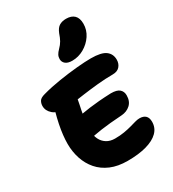

<svg xmlns="http://www.w3.org/2000/svg" viewBox="-240 -1152 1157 1287"><g transform="rotate(-30 338.5 -509.0)"><path d="M362 7Q287 7 232 -16.5Q177 -40 141 -81.5Q105 -123 87 -177.5Q69 -232 69 -293Q69 -323 73 -360Q77 -397 85.5 -438.5Q94 -480 106 -523Q117 -564 144.5 -585Q172 -606 210 -606Q230 -606 245.5 -598.5Q261 -591 270 -577Q279 -563 279 -542Q279 -521 270.5 -483Q262 -445 253.5 -396Q245 -347 245 -291Q245 -255 259 -226.5Q273 -198 299.5 -181.5Q326 -165 363 -165Q403 -165 435 -170.5Q467 -176 492 -183Q517 -190 536.5 -195.5Q556 -201 571 -201Q602 -201 618 -185.5Q634 -170 634 -139Q634 -92 601.5 -59.5Q569 -27 508 -10Q447 7 362 7ZM202 -241Q179 -236 166 -246.5Q153 -257 148 -277.5Q143 -298 143 -322Q143 -353 161.5 -377Q180 -401 208 -408Q232 -414 259.5 -419Q287 -424 320.5 -428.5Q354 -433 395.5 -436.5Q437 -440 489 -442Q536 -442 555.5 -424.5Q575 -407 575 -378Q575 -332 547.5 -306.5Q520 -281 478 -278Q428 -275 388 -271Q348 -267 315.5 -262.5Q283 -258 255.5 -252.5Q228 -247 202 -241ZM171 -506Q112 -506 81 -533Q50 -560 50 -597Q50 -616 59.5 -633Q69 -650 103 -659Q168 -677 241.5 -688.5Q315 -700 381 -706Q447 -712 490 -712Q571 -712 604 -687Q637 -662 637 -618Q637 -587 618.5 -566Q600 -545 564 -545Q506 -545 445.5 -539Q385 -533 330.5 -525.5Q276 -518 234 -512Q192 -506 171 -506ZM376 -760Q342 -760 324.5 -774.5Q307 -789 307 -812Q307 -829 314.5 -843Q322 -857 337 -872Q358 -893 369.5 -913.5Q381 -934 391 -964Q405 -999 426.5 -1012Q448 -1025 479 -1025Q520 -1025 542 -1003.5Q564 -982 564 -938Q564 -890 537 -849.5Q510 -809 467 -784.5Q424 -760 376 -760Z"/></g></svg>

Font: Shantell Sans ExtraBold
Style: Regular
Weight: 800
Designer: Stephen Nixon, Anya Danilova, Shantell Martin
Foundry: Arrow Type
Version: Version 1.011;[c5ecc13dd]